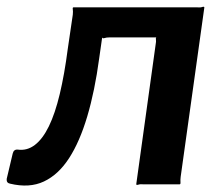

<svg xmlns="http://www.w3.org/2000/svg" viewBox="-35 -552 665 575"><path d="M-5 -2Q-16 -4 -15 -16L3 -92Q6 -105 18 -104Q46 -100 69.5 -118Q93 -136 111.5 -174Q130 -212 144 -270.5Q158 -329 168 -406L183 -508Q184 -518 183 -524Q182 -530 185 -530H555Q565 -529 570.5 -531Q576 -533 577 -530L506 -22Q505 -13 505.5 -6.5Q506 0 503 0H394Q385 -1 379.5 1Q374 3 373 0L431 -418Q433 -428 432 -434Q431 -440 434 -440H293Q284 -440 278 -438Q272 -436 271 -440L262 -377Q249 -280 226.5 -204Q204 -128 172 -78.5Q140 -29 96.5 -8.5Q53 12 -5 -2Z"/></svg>

Font: Libre Franklin SemiBold
Style: Italic
Weight: 600
Italic angle: -8°
Designer: Pablo Impallari, Rodrigo Fuenzalida, Nhung Nguyen
Foundry: Impallari Type
Version: Version 3.000